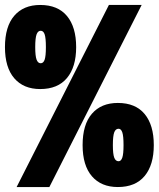

<svg xmlns="http://www.w3.org/2000/svg" viewBox="-20 -744 640 774"><path d="M47 10 419 -724H551L179 10ZM142 -385Q75 -385 37.5 -428.5Q0 -472 0 -554Q0 -637 37.5 -680.5Q75 -724 142 -724Q213 -724 250 -679.5Q287 -635 287 -554Q287 -474 250 -429.5Q213 -385 142 -385ZM144 -489Q155 -489 160 -503.5Q165 -518 165 -554Q165 -591 160 -605.5Q155 -620 144 -620Q133 -620 127.5 -605.5Q122 -591 122 -554Q122 -518 127.5 -503.5Q133 -489 144 -489ZM455 10Q388 10 350.5 -33.5Q313 -77 313 -159Q313 -242 350.5 -285.5Q388 -329 455 -329Q526 -329 563 -284.5Q600 -240 600 -159Q600 -79 563 -34.5Q526 10 455 10ZM458 -94Q468 -94 473 -108.5Q478 -123 478 -159Q478 -196 473 -210.5Q468 -225 458 -225Q446 -225 440.5 -210.5Q435 -196 435 -159Q435 -123 440.5 -108.5Q446 -94 458 -94Z"/></svg>

Font: Noto Sans Mono Black
Style: Regular
Weight: 900
Designer: Monotype Design Team
Foundry: Monotype Imaging Inc.
Version: Version 2.014